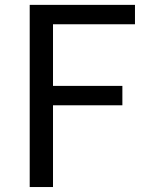

<svg xmlns="http://www.w3.org/2000/svg" viewBox="-20 -753 592 773"><path d="M99.6 0V-733.4H523.4V-655.3H193.4V-407.2H472.7V-329.1H193.4V0Z"/></svg>

Font: Taipei Sans TC Beta
Style: Regular
Weight: 400
Designer: JT Foundry
Foundry: JT Foundry
Version: Version 1.000